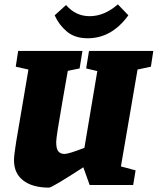

<svg xmlns="http://www.w3.org/2000/svg" viewBox="-20 -846 721 878"><path d="M609 -528 533 -85 600 -67 589 0H390L361 -81Q218 12 204 12Q129 12 86.5 -20.5Q44 -53 44 -113Q44 -136 54 -198Q64 -260 88 -398Q101 -476 110 -528L52 -541L63 -613H357L344 -533L290 -522L265 -379Q252 -304 244.5 -257Q237 -210 237 -196Q237 -165 247 -153.5Q257 -142 275 -142Q294 -142 366 -170L425 -521L374 -533L387 -613H681L670 -541ZM230 -776 282 -823Q326 -772 390 -772Q457 -772 519 -826L567 -776Q491 -671 381 -671Q322 -671 285.5 -702Q249 -733 230 -776Z"/></svg>

Font: Grenze Black
Style: Italic
Weight: 900
Italic angle: -10°
Designer: Renata Polastri
Foundry: Omnibus-Type
Version: Version 1.002; ttfautohint (v1.8)